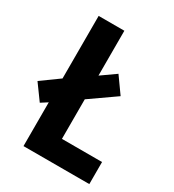

<svg xmlns="http://www.w3.org/2000/svg" viewBox="-187 -813 826 912"><g transform="rotate(30 226.5 -357.0)"><path d="M84 0V-240L48 -217L-13 -301L84 -371V-714H225V-468L303 -523L365 -436L225 -338V-121H445V0Z"/></g></svg>

Font: Noto Sans Arabic Cond
Style: Bold
Weight: 700
Width: 3
Designer: Monotype Design Team, Nadine Chahine, Nizar Qandah and Khaled Hosny
Foundry: Monotype Imaging Inc.
Version: Version 2.012; ttfautohint (v1.8.4.7-5d5b)